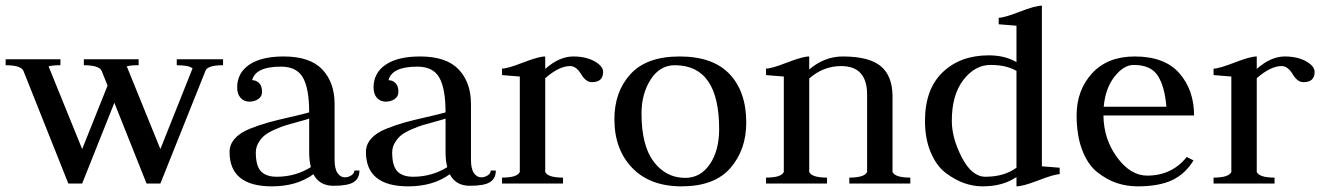

<svg xmlns="http://www.w3.org/2000/svg" viewBox="-25 -650 4682 680"><path d="M189 -440V-419Q160 -419 147 -415L266 -122L356 -347L335 -399Q326 -419 272 -419V-440H466V-419Q437 -419 424 -415L543 -122L657 -408Q643 -419 601 -419V-440H765V-419Q711 -419 703 -400L543 0H494L380 -286L266 0H217L58 -399Q49 -419 -5 -419V-440Z M868 -366Q882 -366 892.5 -356Q903 -346 903 -325Q903 -308 889.5 -299Q876 -290 858 -290Q839 -290 827 -303.5Q815 -317 815 -340Q815 -392 858 -421Q901 -450 980 -450Q1073 -450 1116.5 -404Q1160 -358 1160 -282V-84Q1160 -52 1170.5 -37Q1181 -22 1196 -22Q1209 -22 1219.5 -29Q1230 -36 1230 -46H1248Q1248 -18 1227.5 -5Q1207 8 1156 8Q1106 8 1085 -33Q1026 10 938 10Q788 10 788 -112Q788 -138 806.5 -159Q825 -180 860 -194Q895 -208 926 -216.5Q957 -225 1003.5 -235.5Q1050 -246 1070 -252Q1070 -336 1048 -375Q1026 -414 970 -414Q880 -414 868 -366ZM1076 -58Q1070 -80 1070 -112V-230Q1059 -226 1032.5 -219Q1006 -212 989.5 -207Q973 -202 950 -192Q927 -182 914 -172Q901 -162 891 -145.5Q881 -129 881 -110Q881 -62 899.5 -43Q918 -24 955 -24Q1021 -24 1076 -58Z M1351 -366Q1365 -366 1375.5 -356Q1386 -346 1386 -325Q1386 -308 1372.5 -299Q1359 -290 1341 -290Q1322 -290 1310 -303.5Q1298 -317 1298 -340Q1298 -392 1341 -421Q1384 -450 1463 -450Q1556 -450 1599.5 -404Q1643 -358 1643 -282V-84Q1643 -52 1653.5 -37Q1664 -22 1679 -22Q1692 -22 1702.5 -29Q1713 -36 1713 -46H1731Q1731 -18 1710.5 -5Q1690 8 1639 8Q1589 8 1568 -33Q1509 10 1421 10Q1271 10 1271 -112Q1271 -138 1289.5 -159Q1308 -180 1343 -194Q1378 -208 1409 -216.5Q1440 -225 1486.5 -235.5Q1533 -246 1553 -252Q1553 -336 1531 -375Q1509 -414 1453 -414Q1363 -414 1351 -366ZM1559 -58Q1553 -80 1553 -112V-230Q1542 -226 1515.5 -219Q1489 -212 1472.5 -207Q1456 -202 1433 -192Q1410 -182 1397 -172Q1384 -162 1374 -145.5Q1364 -129 1364 -110Q1364 -62 1382.5 -43Q1401 -24 1438 -24Q1504 -24 1559 -58Z M1753 0V-21Q1807 -21 1816 -41V-379Q1754 -384 1753 -384V-407Q1772 -407 1827.5 -428.5Q1883 -450 1906 -450V-406Q1956 -450 2005 -450Q2050 -450 2080.5 -433Q2111 -416 2111 -395Q2111 -359 2071 -359Q2050 -359 2033 -387.5Q2016 -416 1994 -416Q1955 -416 1906 -373V-41Q1915 -21 1969 -21V0Z M2247 -248Q2247 -134 2290.5 -77Q2334 -20 2402 -20Q2456 -20 2489 -68.5Q2522 -117 2522 -193Q2522 -419 2365 -419Q2312 -419 2279.5 -368.5Q2247 -318 2247 -248ZM2389 10Q2277 10 2214 -55.5Q2151 -121 2151 -228Q2151 -325 2208 -387.5Q2265 -450 2382 -450Q2500 -450 2559 -387.5Q2618 -325 2618 -216Q2618 -119 2561.5 -54.5Q2505 10 2389 10Z M2688 0V-21Q2742 -21 2751 -41V-379Q2689 -384 2688 -384V-407Q2707 -407 2762.5 -428.5Q2818 -450 2841 -450V-404Q2895 -450 2960 -450Q3053 -450 3094.5 -415.5Q3136 -381 3136 -308V-41Q3145 -21 3199 -21V0H2983V-21Q3037 -21 3046 -41V-315Q3046 -416 2954 -416Q2891 -416 2841 -372V-41Q2850 -21 2904 -21V0Z M3575 -430V-559Q3575 -559 3512 -564V-587Q3531 -587 3586.5 -608.5Q3642 -630 3665 -630V-61L3728 -56V-33Q3709 -33 3653.5 -11.5Q3598 10 3575 10V-23Q3527 10 3455 10Q3422 10 3389.5 -1.5Q3357 -13 3324.5 -37.5Q3292 -62 3271.5 -110Q3251 -158 3251 -222Q3251 -334 3313.5 -394Q3376 -454 3477 -454Q3534 -454 3575 -430ZM3575 -399Q3539 -420 3483 -420Q3428 -420 3387 -367Q3346 -314 3346 -222Q3346 -161 3381.5 -92.5Q3417 -24 3465 -24Q3531 -24 3575 -56Z M3883 -241Q3884 -157 3931.5 -92.5Q3979 -28 4038 -28Q4125 -28 4178 -94L4202 -82Q4173 -34 4126.5 -12Q4080 10 4004 10Q3966 10 3931 -1.5Q3896 -13 3862 -39.5Q3828 -66 3808 -118Q3788 -170 3788 -242Q3788 -330 3842.5 -390Q3897 -450 3994 -450Q4100 -450 4152 -390.5Q4204 -331 4204 -241ZM3884 -272H4106Q4100 -344 4075.5 -382Q4051 -420 3990 -420Q3955 -420 3922.5 -379Q3890 -338 3884 -272Z M4273 0V-21Q4327 -21 4336 -41V-379Q4274 -384 4273 -384V-407Q4292 -407 4347.5 -428.5Q4403 -450 4426 -450V-406Q4476 -450 4525 -450Q4570 -450 4600.5 -433Q4631 -416 4631 -395Q4631 -359 4591 -359Q4570 -359 4553 -387.5Q4536 -416 4514 -416Q4475 -416 4426 -373V-41Q4435 -21 4489 -21V0Z"/></svg>

Font: Judson
Style: Regular
Weight: 400
Version: Version 20110429